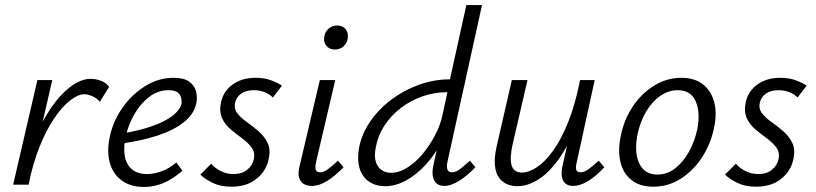

<svg xmlns="http://www.w3.org/2000/svg" viewBox="-20 -731 3229 760"><path d="M60 0Q90 -133 137 -226.5Q184 -320 237.5 -369.5Q291 -419 339 -419Q358 -419 379 -411.5Q400 -404 412 -387L375 -328Q364 -342 346 -350Q328 -358 314 -358Q289 -358 257.5 -333.5Q226 -309 194.5 -262.5Q163 -216 136.5 -150Q110 -84 93 0ZM32 0 128 -414H187L91 0Z M549 9Q497 9 462 -16.5Q427 -42 414.5 -87Q402 -132 415 -192Q429 -255 466.5 -307Q504 -359 556 -391Q608 -423 667 -423Q707 -423 728 -408.5Q749 -394 755.5 -371Q762 -348 757 -322Q748 -279 707.5 -247Q667 -215 604 -194.5Q541 -174 463 -163L465 -203Q531 -214 581.5 -231.5Q632 -249 662 -272Q692 -295 698 -319Q700 -329 697.5 -342Q695 -355 684 -364.5Q673 -374 646 -374Q606 -374 572 -348.5Q538 -323 514 -282.5Q490 -242 479 -197Q468 -151 473.5 -116Q479 -81 501.5 -61.5Q524 -42 563 -42Q588 -42 618.5 -52.5Q649 -63 678 -88L702 -55Q679 -35 653.5 -20Q628 -5 602 2Q576 9 549 9Z M896 8Q853 8 822 -7Q791 -22 773 -40L816 -83Q829 -67 852.5 -54.5Q876 -42 905 -42Q938 -42 959 -59.5Q980 -77 985 -102Q990 -128 976 -147Q962 -166 939 -183Q916 -200 893.5 -218.5Q871 -237 859 -263.5Q847 -290 855 -327Q865 -371 901.5 -397Q938 -423 992 -423Q1026 -423 1052 -413.5Q1078 -404 1096 -392L1060 -345Q1048 -358 1028 -366Q1008 -374 985 -374Q953 -374 934 -360Q915 -346 911 -325Q905 -301 919.5 -282.5Q934 -264 957.5 -247.5Q981 -231 1004 -211Q1027 -191 1039.5 -164.5Q1052 -138 1043 -99Q1033 -53 994.5 -22.5Q956 8 896 8Z M1214 5Q1195 5 1181.5 -3.5Q1168 -12 1163.5 -29.5Q1159 -47 1166 -74L1246 -414H1307L1231 -89Q1227 -71 1229.5 -60Q1232 -49 1247 -49Q1262 -49 1278.5 -61.5Q1295 -74 1318 -95L1340 -69Q1306 -34 1274.5 -14.5Q1243 5 1214 5ZM1306 -535Q1291 -535 1280.5 -542Q1270 -549 1265.5 -561Q1261 -573 1264 -587Q1267 -606 1281 -618Q1295 -630 1315 -630Q1330 -630 1340 -623Q1350 -616 1354.5 -604Q1359 -592 1356 -577Q1353 -559 1339 -547Q1325 -535 1306 -535Z M1504 6Q1468 6 1441.5 -11.5Q1415 -29 1404 -63Q1393 -97 1401 -145Q1412 -202 1446 -251Q1480 -300 1529.5 -337Q1579 -374 1638.5 -395.5Q1698 -417 1761 -417L1826 -711H1888L1751 -90Q1747 -71 1751 -60Q1755 -49 1769 -49Q1784 -49 1800.5 -61.5Q1817 -74 1840 -95L1862 -69Q1827 -33 1795.5 -14Q1764 5 1739 5Q1719 5 1707.5 -5.5Q1696 -16 1693 -35Q1690 -54 1696 -79L1732 -243L1769 -277Q1755 -220 1728 -169Q1701 -118 1664.5 -78.5Q1628 -39 1587 -16.5Q1546 6 1504 6ZM1528 -47Q1560 -47 1593 -68Q1626 -89 1654 -123Q1682 -157 1703 -197.5Q1724 -238 1732 -278L1756 -389L1785 -366H1750Q1698 -366 1650.5 -349Q1603 -332 1564.5 -302Q1526 -272 1500.5 -232Q1475 -192 1467 -145Q1461 -115 1467 -93Q1473 -71 1489 -59Q1505 -47 1528 -47Z M2028 6Q2006 6 1987 -2Q1968 -10 1955 -28Q1942 -46 1939 -76.5Q1936 -107 1946 -152L2006 -414H2068L2009 -159Q1997 -106 2005 -77Q2013 -48 2047 -48Q2073 -48 2105 -69Q2137 -90 2169 -134Q2201 -178 2229 -247.5Q2257 -317 2276 -414H2313Q2289 -302 2256 -222Q2223 -142 2184.5 -91.5Q2146 -41 2106 -17.5Q2066 6 2028 6ZM2248 5Q2231 5 2219.5 -3.5Q2208 -12 2204.5 -29.5Q2201 -47 2206 -72L2283 -414H2334L2263 -89Q2258 -69 2261 -59Q2264 -49 2278 -49Q2293 -49 2310 -61.5Q2327 -74 2350 -95L2372 -69Q2339 -33 2307.5 -14Q2276 5 2248 5Z M2566 8Q2513 8 2480 -18Q2447 -44 2436 -89.5Q2425 -135 2437 -192Q2450 -258 2485 -310Q2520 -362 2570 -392.5Q2620 -423 2677 -423Q2729 -423 2762 -397.5Q2795 -372 2807 -327Q2819 -282 2806 -223Q2793 -160 2758.5 -107.5Q2724 -55 2674.5 -23.5Q2625 8 2566 8ZM2582 -40Q2621 -40 2653 -65Q2685 -90 2707.5 -131Q2730 -172 2740 -219Q2753 -285 2734 -329.5Q2715 -374 2662 -374Q2627 -374 2594.5 -352Q2562 -330 2538 -290Q2514 -250 2503 -197Q2490 -126 2511 -83Q2532 -40 2582 -40Z M2973 8Q2930 8 2899 -7Q2868 -22 2850 -40L2893 -83Q2906 -67 2929.5 -54.5Q2953 -42 2982 -42Q3015 -42 3036 -59.5Q3057 -77 3062 -102Q3067 -128 3053 -147Q3039 -166 3016 -183Q2993 -200 2970.5 -218.5Q2948 -237 2936 -263.5Q2924 -290 2932 -327Q2942 -371 2978.5 -397Q3015 -423 3069 -423Q3103 -423 3129 -413.5Q3155 -404 3173 -392L3137 -345Q3125 -358 3105 -366Q3085 -374 3062 -374Q3030 -374 3011 -360Q2992 -346 2988 -325Q2982 -301 2996.5 -282.5Q3011 -264 3034.5 -247.5Q3058 -231 3081 -211Q3104 -191 3116.5 -164.5Q3129 -138 3120 -99Q3110 -53 3071.5 -22.5Q3033 8 2973 8Z"/></svg>

Font: Ysabeau Office
Style: Italic
Weight: 400
Italic angle: -12°
Designer: Christian Thalmann (Catharsis Fonts)
Version: Version 2.001;gftools[0.9.30]; featfreeze: tnum,lnum,ss02